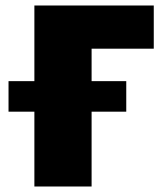

<svg xmlns="http://www.w3.org/2000/svg" viewBox="-20 -678 604 698"><path d="M313 -501V-383H439V-272H313V0H105V-272H11V-383H105V-658H539V-501Z"/></svg>

Font: Ysabeau Heavy
Style: Regular
Weight: 800
Designer: Christian Thalmann (Catharsis Fonts)
Version: Version 0.003